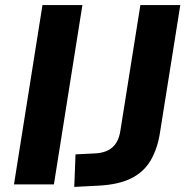

<svg xmlns="http://www.w3.org/2000/svg" viewBox="-20 -725 731 755"><path d="M35 0 147 -705H304L192 0ZM272 10 277 -118 358 -122Q386 -124 406 -134.5Q426 -145 438 -165Q450 -185 454 -215L532 -705H689L609 -203Q599 -139 572 -93.5Q545 -48 495.5 -23.5Q446 1 368 5Z"/></svg>

Font: Nunito Sans 11pt ExtraBold
Style: Italic
Weight: 800
Italic angle: -9°
Version: Version 3.101;gftools[0.9.27]